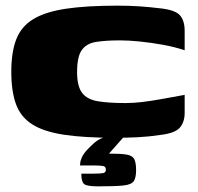

<svg xmlns="http://www.w3.org/2000/svg" viewBox="-20 -484 703 680"><path d="M20 -230Q20 -299 37.5 -344.5Q55 -390 97.5 -416Q140 -442 213 -453Q286 -464 396 -464Q438 -464 474.5 -461.5Q511 -459 552 -454Q602 -448 618 -429Q634 -410 634 -375V-306Q598 -318 556.5 -325.5Q515 -333 475.5 -337Q436 -341 406 -341Q354 -341 320 -335.5Q286 -330 269.5 -306.5Q253 -283 253 -229Q253 -179 270.5 -155.5Q288 -132 326 -125.5Q364 -119 424 -119Q452 -119 482 -122.5Q512 -126 548.5 -132.5Q585 -139 634 -148V-84Q634 -52 617 -32Q600 -12 547 -6Q508 0 468.5 2Q429 4 387 4Q277 4 205.5 -7Q134 -18 93.5 -44Q53 -70 36.5 -115.5Q20 -161 20 -230ZM327 176Q287 176 277.5 167.5Q268 159 268 131Q270 131 279 131Q288 131 310 131Q336 131 345.5 129Q355 127 355 117Q355 106 345.5 104Q336 102 311 102H263Q264 102 264 94.5Q264 87 270 73Q276 59 294 41Q303 32 310.5 25Q318 18 326 13Q334 8 342.5 4.5Q351 1 361 -1H420L366 60Q408 60 428.5 63.5Q449 67 455.5 79.5Q462 92 462 119Q462 146 453.5 158Q445 170 416.5 173Q388 176 327 176Z"/></svg>

Font: Genos Black
Style: Regular
Weight: 900
Designer: Robert E. Leuschke
Foundry: Robert E. Leuschke
Version: Version 1.010